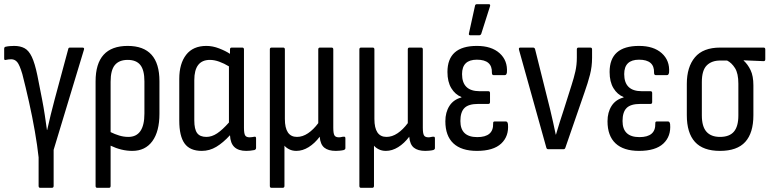

<svg xmlns="http://www.w3.org/2000/svg" viewBox="-22 -715 3697 920"><path d="M171 185Q163 185 163 176V39Q157 -17 145 -86Q133 -155 117 -226.5Q101 -298 85 -360Q72 -404 60.5 -417.5Q49 -431 32 -431Q19 -431 6 -428Q-2 -425 -2 -435V-481Q-2 -490 5 -491Q13 -493 24 -494Q35 -495 46 -495Q75 -495 95.5 -484Q116 -473 130.5 -442.5Q145 -412 157 -354Q163 -324 168.5 -295.5Q174 -267 180 -237Q187 -201 192.5 -164.5Q198 -128 203 -92H204Q220 -164 240 -239L305 -480Q306 -487 313 -487H373Q384 -487 380 -476L235 3V176Q235 185 226 185Z M444 185Q436 185 436 176V-325Q436 -495 590 -495Q742 -495 742 -326V-170Q742 -85 708 -38.5Q674 8 612 8Q560 8 508 -17V176Q508 185 500 185ZM508 -323V-82Q528 -72 549.5 -65.5Q571 -59 593 -59Q670 -59 670 -171V-325Q670 -379 650.5 -403.5Q631 -428 590 -428Q549 -428 528.5 -403.5Q508 -379 508 -323Z M945 8Q888 8 862.5 -27.5Q837 -63 837 -137V-337Q837 -410 870 -452.5Q903 -495 967 -495Q997 -495 1028 -483Q1059 -471 1080 -457V-478Q1080 -487 1088 -487H1139Q1147 -487 1147 -478V-103Q1147 -76 1152.5 -66.5Q1158 -57 1174 -57Q1180 -57 1186 -58Q1192 -59 1198 -60Q1205 -61 1205 -52V-6Q1205 1 1197 4Q1177 8 1158 8Q1121 8 1101.5 -10Q1082 -28 1080 -67Q1047 -31 1014.5 -11.5Q982 8 945 8ZM909 -138Q909 -96 922.5 -77.5Q936 -59 967 -59Q993 -59 1018.5 -76Q1044 -93 1075 -128V-397Q1052 -411 1028.5 -419.5Q1005 -428 984 -428Q909 -428 909 -331Z M1279 185Q1271 185 1271 176V-478Q1271 -487 1279 -487H1335Q1343 -487 1343 -478V-145Q1343 -59 1401 -59Q1428 -59 1454 -76.5Q1480 -94 1503 -125V-478Q1503 -487 1511 -487H1567Q1575 -487 1575 -478V-103Q1575 -76 1580.5 -66.5Q1586 -57 1602 -57Q1608 -57 1614 -58.5Q1620 -60 1626 -60Q1633 -61 1633 -52V-5Q1633 1 1625 4Q1617 6 1606 7Q1595 8 1587 8Q1551 8 1532 -7.5Q1513 -23 1510 -59V-60Q1486 -28 1457 -10Q1428 8 1398 8Q1379 8 1364 0.5Q1349 -7 1341 -17V176Q1341 185 1332 185Z M1708 185Q1700 185 1700 176V-478Q1700 -487 1708 -487H1764Q1772 -487 1772 -478V-145Q1772 -59 1830 -59Q1857 -59 1883 -76.5Q1909 -94 1932 -125V-478Q1932 -487 1940 -487H1996Q2004 -487 2004 -478V-103Q2004 -76 2009.5 -66.5Q2015 -57 2031 -57Q2037 -57 2043 -58.5Q2049 -60 2055 -60Q2062 -61 2062 -52V-5Q2062 1 2054 4Q2046 6 2035 7Q2024 8 2016 8Q1980 8 1961 -7.5Q1942 -23 1939 -59V-60Q1915 -28 1886 -10Q1857 8 1827 8Q1808 8 1793 0.5Q1778 -7 1770 -17V176Q1770 185 1761 185Z M2263 8Q2189 8 2150.5 -28Q2112 -64 2112 -134Q2112 -177 2131.5 -207.5Q2151 -238 2189 -248V-250Q2159 -262 2140.5 -292.5Q2122 -323 2122 -370Q2122 -495 2263 -495Q2333 -495 2372 -460Q2411 -425 2407 -368Q2405 -355 2397 -355H2343Q2335 -355 2335 -367Q2337 -429 2263 -429Q2192 -429 2192 -360Q2192 -278 2276 -278H2318Q2326 -278 2326 -269V-226Q2326 -217 2318 -217H2269Q2223 -217 2203.5 -197.5Q2184 -178 2184 -135Q2184 -58 2265 -58Q2343 -58 2341 -123Q2340 -133 2348 -133H2402Q2410 -133 2412 -120Q2417 -62 2379.5 -27Q2342 8 2263 8ZM2231 -546Q2223 -546 2225 -555L2254 -687Q2255 -695 2264 -695H2320Q2329 -695 2326 -685L2284 -553Q2281 -546 2274 -546Z M2605 0Q2598 0 2596 -7L2465 -476Q2462 -487 2471 -487H2532Q2540 -487 2542 -479L2614 -191Q2621 -161 2628 -130.5Q2635 -100 2641 -70H2642Q2651 -101 2660.5 -131Q2670 -161 2680 -191L2717 -308Q2728 -342 2735 -373Q2742 -404 2742 -439V-478Q2742 -487 2750 -487H2807Q2815 -487 2815 -478V-438Q2815 -396 2805 -357Q2795 -318 2779 -273L2687 -7Q2685 0 2678 0Z M3040 8Q2966 8 2927.5 -28Q2889 -64 2889 -134Q2889 -177 2908.5 -207.5Q2928 -238 2966 -248V-250Q2936 -262 2917.5 -292.5Q2899 -323 2899 -370Q2899 -495 3040 -495Q3110 -495 3149 -460Q3188 -425 3184 -368Q3182 -355 3174 -355H3120Q3112 -355 3112 -367Q3114 -429 3040 -429Q2969 -429 2969 -360Q2969 -278 3053 -278H3095Q3103 -278 3103 -269V-226Q3103 -217 3095 -217H3046Q3000 -217 2980.5 -197.5Q2961 -178 2961 -135Q2961 -58 3042 -58Q3120 -58 3118 -123Q3117 -133 3125 -133H3179Q3187 -133 3189 -120Q3194 -62 3156.5 -27Q3119 8 3040 8Z M3428 8Q3347 8 3308 -35Q3269 -78 3269 -163V-313Q3269 -394 3308 -440.5Q3347 -487 3429 -487H3637Q3645 -487 3645 -478V-431Q3645 -422 3637 -422L3541 -426V-425Q3561 -407 3574.5 -379Q3588 -351 3588 -306V-163Q3588 -78 3549 -35Q3510 8 3428 8ZM3428 -59Q3473 -59 3494.5 -84Q3516 -109 3516 -162V-314Q3516 -363 3500 -388.5Q3484 -414 3462 -425H3429Q3388 -425 3364.5 -401.5Q3341 -378 3341 -322V-162Q3341 -109 3363 -84Q3385 -59 3428 -59Z"/></svg>

Font: Sofia Sans Cond
Style: Regular
Weight: 400
Width: 3
Designer: Botio Nikoltchev, Ani Petrova
Foundry: lettersoup
Version: Version 4.100; ttfautohint (v1.8.3)